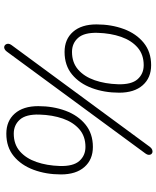

<svg xmlns="http://www.w3.org/2000/svg" viewBox="68 -828 779 956"><g transform="rotate(90 458.0 -350.5)"><path d="M237 6Q231 14 224 17Q217 20 211 18Q205 16 201.5 10.5Q198 5 198.5 -2.5Q199 -10 205 -18L712 -707Q718 -715 725.5 -718Q733 -721 739 -719.5Q745 -718 748.5 -713Q752 -708 751.5 -700.5Q751 -693 745 -685ZM239 -282Q176 -282 139 -324Q102 -366 102 -441Q102 -515 125 -577Q148 -639 193.5 -676Q239 -713 305 -713Q368 -713 405 -671Q442 -629 442 -554Q442 -480 419 -418Q396 -356 351 -319Q306 -282 239 -282ZM239 -319Q292 -319 327 -349.5Q362 -380 380 -432Q398 -484 400 -548Q402 -615 375 -645.5Q348 -676 305 -676Q252 -676 217 -645.5Q182 -615 164 -563.5Q146 -512 144 -447Q142 -380 169 -349.5Q196 -319 239 -319ZM646 8Q583 8 546 -34Q509 -76 509 -151Q509 -225 532 -287Q555 -349 600.5 -386Q646 -423 712 -423Q775 -423 812 -381Q849 -339 849 -264Q849 -190 826 -128Q803 -66 758 -29Q713 8 646 8ZM646 -29Q699 -29 734 -59.5Q769 -90 787 -142Q805 -194 807 -258Q809 -325 782 -355.5Q755 -386 712 -386Q659 -386 624 -355.5Q589 -325 571 -273.5Q553 -222 551 -157Q549 -90 576 -59.5Q603 -29 646 -29Z"/></g></svg>

Font: Nunito ExtraLight ExtraLight
Style: Italic
Weight: 250
Italic angle: -9°
Version: Version 3.602